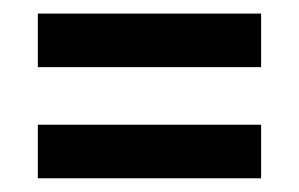

<svg xmlns="http://www.w3.org/2000/svg" viewBox="-20 -490 436 280"><path d="M35.2 -308.1H360.8V-230H35.2ZM35.2 -470.2H360.8V-392.1H35.2Z"/></svg>

Font: Bebas Neue Bold
Style: Regular
Weight: 700
Designer: Ryoichi Tsunekawa
Foundry: Ryoichi Tsunekawa
Version: Version 1.300